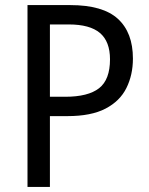

<svg xmlns="http://www.w3.org/2000/svg" viewBox="-20 -827 586 754"><path d="M256 -807Q384 -807 443 -753Q502 -699 502 -597Q502 -533 476.5 -481.5Q451 -430 394.5 -400.5Q338 -371 245 -371H176V-93H88V-807ZM250 -731H176V-447H236Q326 -447 369 -480.5Q412 -514 412 -594Q412 -664 372.5 -697.5Q333 -731 250 -731Z"/></svg>

Font: Noto Sans Kannada UI SemiCondensed
Style: Regular
Weight: 400
Width: 4
Designer: Jelle Bosma - Monotype Design Team
Foundry: Monotype Imaging Inc.
Version: Version 2.005; ttfautohint (v1.8.4.7-5d5b)